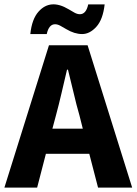

<svg xmlns="http://www.w3.org/2000/svg" viewBox="-26 -859 625 879"><path d="M382.8 -154.8H184.1L144 0H-5.9L198.2 -651.9H375L579.1 0H422.9ZM353 -270 337.9 -330.1Q323.7 -378.9 311 -434.1Q297.9 -489.3 285.2 -540H280.8Q268.6 -488.3 255.9 -433.6Q243.2 -378.9 230 -330.1L213.9 -270ZM339.8 -793.9Q368.2 -793.9 377.9 -838.9H453.1Q445.3 -769.5 415 -736.3Q384.8 -703.1 350.1 -703.1Q314.9 -703.1 277.3 -725.6Q262.7 -734.4 250 -741.2Q237.3 -748 226.1 -748Q197.8 -748 188 -703.1H112.8Q120.1 -772 150.4 -805.7Q204.6 -866.7 288.6 -816.4Q302.7 -807.6 315.4 -800.8Q328.1 -793.9 339.8 -793.9Z"/></svg>

Font: SourceSansPro-Bold
Style: Bold
Weight: 700
Designer: Paul D. Hunt
Foundry: Adobe Systems Incorporated
Version: Version 1.050;PS Version 1.000;hotconv 1.0.70;makeotf.lib2.5